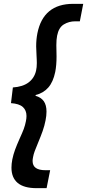

<svg xmlns="http://www.w3.org/2000/svg" viewBox="-20 -832 453 998"><path d="M39.6 39.6Q39.6 20 43.9 -2.9Q49.3 -29.3 58.1 -53.2Q66.9 -77.1 82 -111.3Q95.7 -141.1 103.3 -161.1Q110.8 -181.2 114.7 -202.1Q117.7 -216.8 117.7 -229Q117.7 -258.8 98.6 -275.9Q79.6 -293 37.1 -295.9L46.9 -377.4Q98.6 -380.9 128.7 -403.6Q158.7 -426.3 167.5 -464.8Q171.4 -481.9 171.4 -504.4Q171.4 -514.2 170.9 -523.7Q170.4 -533.2 169.9 -543.5Q168 -573.7 168 -590.8Q168 -627 174.3 -658.7Q189.5 -735.4 236.1 -773.7Q282.7 -812 359.9 -812H412.6L395 -721.2H370.6Q338.4 -721.2 311.8 -705.1Q285.2 -689 276.9 -646.5Q272.9 -627 272.9 -596.7Q272.9 -578.6 273.4 -569.3L273.9 -538.1Q273.9 -492.7 267.1 -458Q256.3 -405.8 231 -377Q205.6 -348.1 165 -337.9V-334Q193.8 -325.7 207.8 -305.7Q221.7 -285.6 221.7 -252Q221.7 -230.5 216.8 -206.5Q211.4 -178.2 201.7 -150.9Q191.9 -123.5 177.7 -89.4Q167 -64 160.6 -46.9Q154.3 -29.8 151.9 -15.6Q149.4 -3.4 149.4 4.4Q149.4 29.3 166.3 41Q183.1 52.7 216.3 52.7H240.7L222.2 146H169.9Q104.5 146 72 118.9Q39.6 91.8 39.6 39.6Z"/></svg>

Font: Reddit Sans Fudge
Style: Bold
Weight: 700
Italic angle: -11.25°
Designer: Stephen Hutchings
Version: Version 1.013